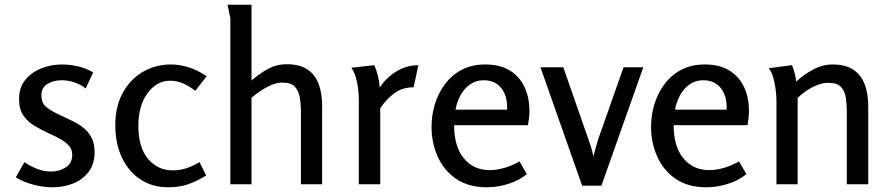

<svg xmlns="http://www.w3.org/2000/svg" viewBox="-20 -783 3788 816"><path d="M243 -509Q277 -509 312 -501Q347 -493 376 -475L344 -407Q323 -424 296 -433Q269 -442 243 -442Q208 -442 182 -426.5Q156 -411 156 -378Q156 -343 179 -326Q202 -309 235 -294Q260 -282 285.5 -270Q311 -258 333 -241Q355 -224 368.5 -199Q382 -174 382 -137Q382 -86 356.5 -52.5Q331 -19 290.5 -3Q250 13 204 13Q164 13 122.5 2Q81 -9 47 -29L84 -94Q108 -77 137.5 -65.5Q167 -54 196 -54Q232 -54 259.5 -71.5Q287 -89 287 -125Q287 -149 272 -165Q257 -181 234 -193.5Q211 -206 186 -217Q156 -231 127 -248Q98 -265 79.5 -292Q61 -319 61 -362Q61 -411 87.5 -443.5Q114 -476 155.5 -492.5Q197 -509 243 -509Z M706 -509Q744 -509 783 -496.5Q822 -484 858 -459L810 -397Q782 -419 756 -429.5Q730 -440 704 -440Q673 -440 648.5 -425.5Q624 -411 605.5 -385Q587 -359 577.5 -324.5Q568 -290 568 -249Q568 -157 609 -108Q650 -59 714 -59Q743 -59 770.5 -67.5Q798 -76 828 -94L856 -37Q815 -12 778.5 0.5Q742 13 695 13Q628 13 577.5 -20Q527 -53 498.5 -112.5Q470 -172 470 -252Q470 -330 501.5 -388Q533 -446 587 -477.5Q641 -509 706 -509Z M1049 -763V-441Q1081 -469 1118 -489.5Q1155 -510 1199 -510Q1254 -510 1287 -487.5Q1320 -465 1334.5 -425.5Q1349 -386 1349 -334V0H1259V-310Q1259 -339 1254.5 -367Q1250 -395 1234 -413.5Q1218 -432 1180 -432Q1157 -432 1133.5 -422Q1110 -412 1088.5 -397.5Q1067 -383 1049 -368V0H959V-706L947 -763Z M1571 -506Q1590 -461 1594 -411Q1620 -452 1664 -479Q1708 -506 1758 -506L1738 -412Q1691 -412 1657 -387.5Q1623 -363 1596 -323V0H1505V-361Q1505 -380 1502 -405.5Q1499 -431 1492 -455Q1485 -479 1473 -495Z M2043 -509Q2105 -509 2146.5 -483.5Q2188 -458 2209 -413.5Q2230 -369 2230 -312Q2230 -298 2228.5 -283Q2227 -268 2224 -251H1910Q1910 -160 1951.5 -110Q1993 -60 2061 -60Q2090 -60 2122 -69Q2154 -78 2188 -97L2219 -43Q2185 -15 2139 -1Q2093 13 2049 13Q1971 13 1918.5 -23Q1866 -59 1840 -118Q1814 -177 1814 -243Q1814 -294 1828.5 -341Q1843 -388 1872 -426.5Q1901 -465 1943.5 -487Q1986 -509 2043 -509ZM2036 -442Q2002 -442 1976.5 -423.5Q1951 -405 1936 -376Q1921 -347 1916 -317H2135Q2137 -356 2125 -384Q2113 -412 2090.5 -427Q2068 -442 2036 -442Z M2374 -497 2478 -199Q2485 -179 2491 -160.5Q2497 -142 2502 -118Q2508 -141 2513 -159.5Q2518 -178 2524 -196L2630 -497H2714L2536 6H2454L2277 -497Z M2976 -509Q3038 -509 3079.5 -483.5Q3121 -458 3142 -413.5Q3163 -369 3163 -312Q3163 -298 3161.5 -283Q3160 -268 3157 -251H2843Q2843 -160 2884.5 -110Q2926 -60 2994 -60Q3023 -60 3055 -69Q3087 -78 3121 -97L3152 -43Q3118 -15 3072 -1Q3026 13 2982 13Q2904 13 2851.5 -23Q2799 -59 2773 -118Q2747 -177 2747 -243Q2747 -294 2761.5 -341Q2776 -388 2805 -426.5Q2834 -465 2876.5 -487Q2919 -509 2976 -509ZM2969 -442Q2935 -442 2909.5 -423.5Q2884 -405 2869 -376Q2854 -347 2849 -317H3068Q3070 -356 3058 -384Q3046 -412 3023.5 -427Q3001 -442 2969 -442Z M3346 -506Q3353 -489 3357.5 -471.5Q3362 -454 3364 -436Q3394 -465 3435 -487Q3476 -509 3518 -509Q3574 -509 3607 -486.5Q3640 -464 3655 -424.5Q3670 -385 3670 -333V0H3579V-309Q3579 -338 3575 -366.5Q3571 -395 3554.5 -413Q3538 -431 3500 -431Q3478 -431 3453.5 -421.5Q3429 -412 3407.5 -397.5Q3386 -383 3370 -367V0H3280V-353Q3280 -372 3277 -398.5Q3274 -425 3267 -451Q3260 -477 3247 -493Z"/></svg>

Font: Rosario Light Medium
Style: Regular
Weight: 500
Version: Version 1.101; ttfautohint (v1.8.1.43-b0c9)